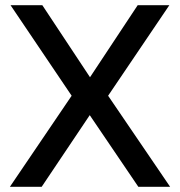

<svg xmlns="http://www.w3.org/2000/svg" viewBox="-20 -717 690 737"><path d="M633 0H511L324.5 -275L140 0H18L255 -349.5L20.5 -697H142.5L325.5 -420.5L508.5 -697H630L395 -349.5Z"/></svg>

Font: Acari Sans Neue SemiBold
Style: Regular
Weight: 600
Designer: Alfredo Marco Pradil (font), Cristiano Sobral (main changes)
Foundry: Hanken Design Co. (font), Cristiano Sobral (main changes)
Version: Version 2.459;March 19, 2022;FontCreator 14.0.0.2808 64-bit;